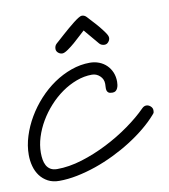

<svg xmlns="http://www.w3.org/2000/svg" viewBox="-124 -619 606 688"><g transform="rotate(-10 179.0 -275.5)"><path d="M279.8 -269.5Q269.5 -269.5 265.1 -272.9Q260.7 -276.4 259.5 -281.5Q258.3 -286.6 258.8 -293Q259.3 -299.3 259.3 -305.2Q259.3 -322.3 246.8 -334Q234.4 -345.7 217.8 -345.7Q189.5 -345.7 161.4 -335.2Q133.3 -324.7 107.9 -306.9Q82.5 -289.1 60.8 -265.1Q39.1 -241.2 23.2 -214.1Q7.3 -187 -1.7 -158.2Q-10.7 -129.4 -10.7 -101.6Q-10.7 -88.9 -8.8 -76.9Q-6.8 -64.9 -1.7 -55.4Q3.4 -45.9 12.9 -40Q22.5 -34.2 37.1 -34.2Q80.1 -34.2 127.7 -48.8Q175.3 -63.5 220.9 -86.7Q266.6 -109.9 306.9 -138.7Q347.2 -167.5 375 -195.8Q382.3 -203.1 390.6 -203.1Q398.9 -203.1 406 -196.8Q413.1 -190.4 413.1 -182.1Q413.1 -173.8 411.6 -171.9Q410.2 -169.9 407.2 -166.5Q387.7 -144 361.3 -122.3Q335 -100.6 304.2 -81.1Q273.4 -61.5 239.7 -45.2Q206.1 -28.8 171.4 -16.8Q136.7 -4.9 102.5 2Q68.4 8.8 37.1 8.8Q13.7 8.8 -3.7 -0.5Q-21 -9.8 -32.5 -25.1Q-43.9 -40.5 -49.3 -60.3Q-54.7 -80.1 -54.7 -101.6Q-54.7 -135.3 -43.9 -169.4Q-33.2 -203.6 -14.4 -235.6Q4.4 -267.6 30 -295.7Q55.7 -323.7 85.9 -344.5Q116.2 -365.2 149.9 -377.2Q183.6 -389.2 217.8 -389.2Q235.8 -389.2 251.5 -383.1Q267.1 -377 278.6 -365.7Q290 -354.5 296.4 -339.1Q302.7 -323.7 302.7 -305.2Q302.7 -299.8 301.8 -293.5Q300.8 -287.1 298.3 -281.7Q295.9 -276.4 291.5 -272.9Q287.1 -269.5 279.8 -269.5ZM218.8 -560.1Q229 -560.1 236.3 -551.8Q240.7 -546.4 251.7 -534.9Q262.7 -523.4 273.7 -510.3Q284.7 -497.1 293.2 -484.9Q301.8 -472.7 301.8 -465.3Q301.8 -457.5 295.9 -450.4Q290 -443.4 281.7 -443.4Q276.4 -443.4 271.5 -445.3Q266.6 -447.3 263.2 -451.2L216.3 -506.8Q210.4 -502 198.7 -490.7Q187 -479.5 173.6 -468Q160.2 -456.5 147.5 -447.8Q134.8 -439 127.4 -439Q119.1 -439 112.3 -444.8Q105.5 -450.7 105.5 -459Q105.5 -464.4 107.4 -469.2Q109.4 -474.1 113.3 -477.5Q117.2 -481 125.5 -488.3Q133.8 -495.6 144 -504.9Q154.3 -514.2 165.8 -523.9Q177.2 -533.7 187.5 -541.7Q197.8 -549.8 206.1 -554.9Q214.4 -560.1 218.8 -560.1Z"/></g></svg>

Font: Helvetia Verbundene
Style: Regular
Weight: 400
Designer: Peter Wiegel, original typeface by Carl Albert Fahrenwaldt 1901
Foundry: Peter Wiegel
Version: Version 2.000